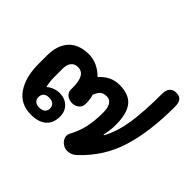

<svg xmlns="http://www.w3.org/2000/svg" viewBox="-158 -934 1166 1166"><g transform="rotate(45 425.0 -350.5)"><path d="M40 -241V-313Q40 -402 85 -451Q130 -500 215 -500Q289 -500 350 -439Q378 -470 409 -485Q440 -500 479 -500Q561 -500 597.5 -454Q634 -408 634 -312Q634 -265 623 -217H628Q668 -291 683.5 -391Q699 -491 699 -645Q699 -676 713.5 -693Q728 -710 754 -710Q784 -710 797 -694Q810 -678 810 -645Q810 -428 763 -277.5Q716 -127 597 -16Q571 9 537 9Q517 9 503 0Q486 -10 477 -24.5Q468 -39 468 -54Q468 -64 473 -74Q503 -130 515 -184.5Q527 -239 527 -312Q527 -352 513 -374Q499 -396 473 -396Q446 -396 431 -383.5Q416 -371 405 -342Q409 -330 411.5 -314Q414 -298 414 -287V-270Q414 -247 395.5 -232Q377 -217 352 -217Q326 -217 307.5 -232Q289 -247 289 -270V-285Q289 -343 273 -370.5Q257 -398 223 -398Q195 -398 179.5 -379Q164 -360 164 -326V-248Q164 -232 166.5 -211.5Q169 -191 173 -177H174Q189 -191 211.5 -199.5Q234 -208 257 -208Q301 -208 330 -180.5Q359 -153 359 -108Q359 -52 324.5 -21.5Q290 9 225 9Q135 9 87.5 -60Q40 -129 40 -241ZM281 -99Q281 -120 267.5 -131.5Q254 -143 230 -143Q207 -143 194.5 -131.5Q182 -120 182 -99Q182 -79 195 -68Q208 -57 230 -57Q254 -57 267.5 -68Q281 -79 281 -99Z"/></g></svg>

Font: Kodchasan
Style: Bold
Weight: 700
Designer: Katatrad Aksorn Co.,Ltd.
Foundry: Cadson Demak Co.,Ltd.
Version: Version 1.000; ttfautohint (v1.6)